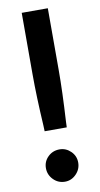

<svg xmlns="http://www.w3.org/2000/svg" viewBox="-88 -804 446 855"><g transform="rotate(-10 134.5 -376.0)"><path d="M84 -226 83 -252Q75 -386 75 -484V-763H193V-484Q193 -386 185 -252L184 -226ZM61 -63Q61 -93 82.5 -114Q104 -135 135 -135Q164 -135 185.5 -114Q207 -93 207 -63Q207 -33 185.5 -11Q164 11 135 11Q104 11 82.5 -11Q61 -33 61 -63Z"/></g></svg>

Font: Open Sauce One SemiBold
Style: Regular
Weight: 600
Designer: Alfredo Marco Pradil
Foundry: Creative Sauce Fz LLC
Version: Version 1.477